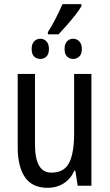

<svg xmlns="http://www.w3.org/2000/svg" viewBox="-20 -892 527 922"><path d="M419 -537V0H353L342 -72H337Q318 -31 284.5 -10.5Q251 10 210 10Q134 10 99.5 -41.5Q65 -93 65 -186V-537H148V-199Q148 -63 226 -63Q288 -63 312 -110Q336 -157 336 -253V-537ZM210 -727V-738Q229 -767 248 -804.5Q267 -842 280 -872H371V-862Q360 -843 341 -819Q322 -795 301 -771Q280 -747 261 -727ZM174 -609Q156 -609 144 -620.5Q132 -632 132 -657Q132 -681 144 -693.5Q156 -706 174 -706Q191 -706 203 -693.5Q215 -681 215 -657Q215 -632 203 -620.5Q191 -609 174 -609ZM331 -609Q314 -609 302 -620.5Q290 -632 290 -657Q290 -681 302 -693.5Q314 -706 331 -706Q348 -706 360.5 -693.5Q373 -681 373 -657Q373 -632 360.5 -620.5Q348 -609 331 -609Z"/></svg>

Font: Avrile Sans Condensed
Style: Regular
Weight: 400
Width: 3
Designer: Monotype Design Team
Foundry: Monotype Imaging Inc.
Version: Version 2.001;September 10, 2019;FontCreator 11.5.0.2425 64-